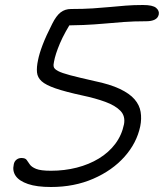

<svg xmlns="http://www.w3.org/2000/svg" viewBox="-20 -736 656 768"><path d="M184 12Q127 12 92 0Q57 -12 43 -32Q29 -52 35 -78Q37 -90 45.5 -97Q54 -104 66 -104Q81 -104 86.5 -96.5Q92 -89 99 -78.5Q106 -68 124.5 -60.5Q143 -53 184 -53Q238 -53 287 -65.5Q336 -78 375.5 -102Q415 -126 441 -160.5Q467 -195 476 -239Q482 -272 461.5 -293Q441 -314 401.5 -328.5Q362 -343 310 -354Q241 -369 202 -382.5Q163 -396 146.5 -411Q130 -426 128 -446.5Q126 -467 132 -495Q137 -521 150.5 -556.5Q164 -592 189 -641Q205 -673 222.5 -686.5Q240 -700 264 -700Q314 -700 351.5 -702.5Q389 -705 420.5 -708Q452 -711 483 -713.5Q514 -716 552 -716Q591 -716 604.5 -704.5Q618 -693 615 -678Q612 -664 599 -657.5Q586 -651 565 -651Q515 -651 475 -648Q435 -645 396.5 -641.5Q358 -638 313.5 -636Q269 -634 211 -635L277 -666Q238 -606 219.5 -562Q201 -518 196 -489Q193 -477 195 -468.5Q197 -460 212 -452Q227 -444 261 -435Q295 -426 357 -412Q420 -399 459 -380.5Q498 -362 518 -339Q538 -316 542.5 -288.5Q547 -261 541 -231Q527 -164 478 -109Q429 -54 353 -21Q277 12 184 12Z"/></svg>

Font: Shantell Sans Light
Style: Italic
Weight: 300
Italic angle: -11°
Designer: Stephen Nixon, Anya Danilova, Shantell Martin
Foundry: Arrow Type
Version: Version 1.008;[ac192a2d6]